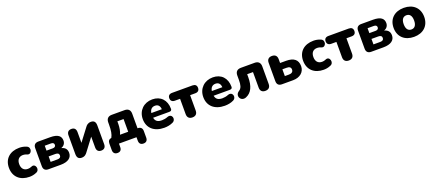

<svg xmlns="http://www.w3.org/2000/svg" viewBox="89 -1781 7261 3199"><g transform="rotate(-20 3719.5 -182.0)"><path d="M312 11C351 11 392 5 437 -15C515 -45 476 -175 398 -138C375 -127 352 -123 331 -123C260 -123 220 -169 220 -247C220 -325 260 -369 331 -369C352 -369 376 -364 398 -354C475 -317 517 -446 439 -477C393 -497 351 -503 312 -503C146 -503 38 -406 38 -247C38 -87 146 11 312 11Z M866 0C998 0 1067 -54 1067 -140C1067 -199 1039 -242 971 -258C1019 -276 1048 -314 1048 -364C1048 -442 998 -492 858 -492H648C592 -492 562 -462 562 -407V-86C562 -30 592 0 648 0ZM725 -390H836C869 -390 889 -376 889 -347C889 -319 869 -303 836 -303H725ZM725 -200H845C887 -200 908 -184 908 -152C908 -119 887 -103 845 -103H725Z M1238 9C1294 9 1320 -23 1338 -47L1504 -267V-75C1504 -21 1532 9 1584 9C1636 9 1664 -21 1664 -75V-407C1664 -472 1637 -501 1582 -501C1527 -501 1500 -470 1482 -445L1316 -226V-417C1316 -472 1288 -501 1237 -501C1185 -501 1156 -472 1156 -417V-85C1156 -21 1183 9 1238 9Z M1825 139C1874 139 1899 112 1899 61V0H2210V61C2210 112 2236 139 2285 139C2333 139 2360 112 2360 61V-55C2360 -106 2332 -134 2281 -134H2277V-393C2277 -457 2242 -492 2178 -492H1950C1887 -492 1852 -457 1852 -393V-359C1852 -247 1841 -187 1812 -133C1771 -127 1749 -100 1749 -55V61C1749 112 1777 139 1825 139ZM1966 -133C1988 -178 2001 -247 2001 -311V-358H2111V-133Z M2702 11C2755 11 2810 1 2855 -21C2932 -56 2899 -173 2812 -141C2777 -126 2735 -120 2707 -120C2633 -120 2593 -146 2581 -210H2866C2898 -210 2912 -222 2912 -249C2912 -404 2818 -503 2670 -503C2520 -503 2411 -398 2411 -247C2411 -89 2521 11 2702 11ZM2678 -388C2730 -388 2762 -357 2766 -294H2580C2589 -356 2624 -388 2678 -388Z M3200 9C3258 9 3289 -23 3289 -81V-353H3381C3429 -353 3455 -378 3455 -423C3455 -468 3429 -492 3381 -492H3019C2972 -492 2945 -467 2945 -423C2945 -378 2972 -353 3019 -353H3111V-81C3111 -23 3143 9 3200 9Z M3775 11C3828 11 3883 1 3928 -21C4005 -56 3972 -173 3885 -141C3850 -126 3808 -120 3780 -120C3706 -120 3666 -146 3654 -210H3939C3971 -210 3985 -222 3985 -249C3985 -404 3891 -503 3743 -503C3593 -503 3484 -398 3484 -247C3484 -89 3594 11 3775 11ZM3751 -388C3803 -388 3835 -357 3839 -294H3653C3662 -356 3697 -388 3751 -388Z M4493 9C4551 9 4583 -23 4583 -81V-393C4583 -457 4547 -492 4484 -492H4239C4175 -492 4140 -457 4140 -393V-309C4140 -230 4128 -170 4078 -140C3988 -84 4050 41 4151 1C4255 -41 4302 -146 4302 -303V-356H4405V-81C4405 -23 4436 9 4493 9Z M4988 0C5110 0 5193 -72 5193 -176C5193 -288 5124 -344 4988 -344H4881V-412C4881 -470 4850 -501 4792 -501C4735 -501 4703 -470 4703 -412V-86C4703 -30 4733 0 4789 0ZM4881 -232H4955C5004 -232 5031 -215 5031 -174C5031 -133 5002 -112 4955 -112H4881Z M5528 11C5567 11 5608 5 5653 -15C5731 -45 5692 -175 5614 -138C5591 -127 5568 -123 5547 -123C5476 -123 5436 -169 5436 -247C5436 -325 5476 -369 5547 -369C5568 -369 5592 -364 5614 -354C5691 -317 5733 -446 5655 -477C5609 -497 5567 -503 5528 -503C5362 -503 5254 -406 5254 -247C5254 -87 5362 11 5528 11Z M5972 9C6030 9 6061 -23 6061 -81V-353H6153C6201 -353 6227 -378 6227 -423C6227 -468 6201 -492 6153 -492H5791C5744 -492 5717 -467 5717 -423C5717 -378 5744 -353 5791 -353H5883V-81C5883 -23 5915 9 5972 9Z M6590 0C6722 0 6791 -54 6791 -140C6791 -199 6763 -242 6695 -258C6743 -276 6772 -314 6772 -364C6772 -442 6722 -492 6582 -492H6372C6316 -492 6286 -462 6286 -407V-86C6286 -30 6316 0 6372 0ZM6449 -390H6560C6593 -390 6613 -376 6613 -347C6613 -319 6593 -303 6560 -303H6449ZM6449 -200H6569C6611 -200 6632 -184 6632 -152C6632 -119 6611 -103 6569 -103H6449Z M7130 11C7293 11 7401 -87 7401 -246C7401 -405 7293 -503 7130 -503C6966 -503 6858 -405 6858 -246C6858 -87 6966 11 7130 11ZM7130 -120C7075 -120 7037 -158 7037 -246C7037 -335 7075 -372 7130 -372C7184 -372 7222 -335 7222 -246C7222 -158 7184 -120 7130 -120Z"/></g></svg>

Font: Nunito Black
Style: Regular
Weight: 900
Designer: Vernon Adams
Foundry: Vernon Adams
Version: Version 3.602